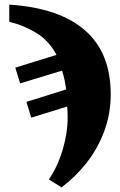

<svg xmlns="http://www.w3.org/2000/svg" viewBox="-20 -569 518 829"><path d="M191 206Q229 150 250.5 78Q272 6 272 -61Q272 -75 271.5 -85.5Q271 -96 270 -109L115 -61L94 -129L266 -183Q263 -203 259 -222.5Q255 -242 248 -264L67 -209L46 -277L224 -332Q190 -395 136 -427.5Q82 -460 20 -475V-549Q236 -535 347 -438Q458 -341 458 -162Q458 -78 430.5 -3.5Q403 71 355.5 132Q308 193 246 240Z"/></svg>

Font: Noto Serif Black
Style: Regular
Weight: 900
Designer: Monotype Design Team
Foundry: Monotype Imaging Inc.
Version: Version 2.014; ttfautohint (v1.8.4.7-5d5b)